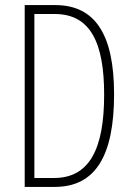

<svg xmlns="http://www.w3.org/2000/svg" viewBox="-20 -734 521 754"><path d="M428 -364C428 -595 356 -714 197 -714H77V0H195C356 0 428 -124 428 -364ZM389 -362C389 -147 330 -35 192 -35H115V-679H195C336 -679 389 -565 389 -362Z"/></svg>

Font: Noto Sans Myanmar ExtraCondensed ExtraLight
Style: Regular
Weight: 200
Width: 2
Designer: Monotype Design Team
Foundry: Monotype Imaging Inc.
Version: Version 2.107